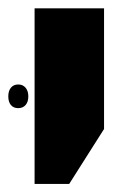

<svg xmlns="http://www.w3.org/2000/svg" viewBox="-39 -650 315 463"><path d="M44.4 -206.5V-629.9H211.9V-338.9L127.9 -206.5ZM-12.7 -438.5Q-6.3 -446.3 4.9 -446.3Q16.1 -446.3 22.7 -438.5Q29.3 -430.7 29.3 -417.5Q29.3 -404.3 22.7 -396.7Q16.1 -389.2 4.9 -389.2Q-6.3 -389.2 -12.7 -396.7Q-19 -404.3 -19 -417.5Q-19 -430.7 -12.7 -438.5Z"/></svg>

Font: Open Sans Hebrew Condensed Extra Bold
Style: Regular
Weight: 800
Width: 3
Foundry: Ascender Corporation, Yanek Iontef
Version: Version 2.001;PS 002.001;hotconv 1.0.70;makeotf.lib2.5.58329